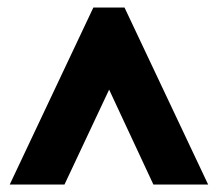

<svg xmlns="http://www.w3.org/2000/svg" viewBox="-20 -734 581 512"><path d="M6 -242H152L271 -495L389 -242H535L312 -714H229Z"/></svg>

Font: Noto Sans Armenian ExtraCondensed Black
Style: Regular
Weight: 900
Width: 2
Designer: Monotype Design Team
Foundry: Monotype Imaging Inc.
Version: Version 2.008